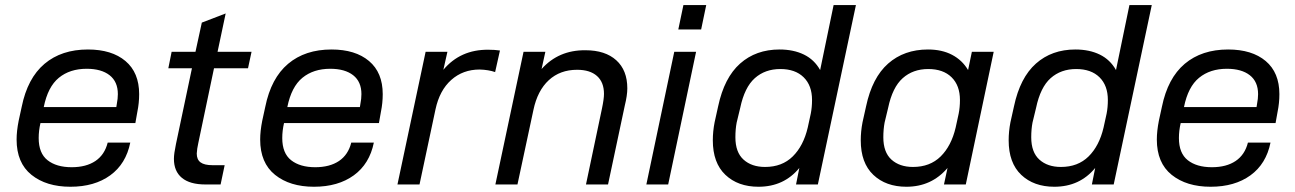

<svg xmlns="http://www.w3.org/2000/svg" viewBox="-20 -710 4986 739"><path d="M515.6 -347.7Q515.6 -313.5 508.8 -280.3L501 -236.3H135.7Q128.9 -207 128.9 -178.7Q128.9 -120.1 163.1 -93.3Q197.3 -66.4 255.9 -66.4Q311.5 -66.4 347.2 -90.3Q382.8 -114.3 394.5 -161.1H481.4Q464.8 -79.1 404.3 -35.2Q343.8 8.8 251 8.8Q158.2 8.8 101.1 -37.1Q43.9 -83 43.9 -172.9Q43.9 -205.1 51.8 -245.1L63.5 -298.8Q85.9 -409.2 151.4 -464.4Q216.8 -519.5 318.4 -519.5Q410.2 -519.5 462.9 -475.1Q515.6 -430.7 515.6 -347.7ZM433.6 -347.7Q433.6 -395.5 401.9 -420.4Q370.1 -445.3 313.5 -445.3Q249 -445.3 206.5 -410.6Q164.1 -376 148.4 -297.9H427.7L429.7 -310.5Q433.6 -330.1 433.6 -347.7Z M743.2 -159.2Q738.3 -137.7 737.3 -119.1Q737.3 -95.7 752 -85Q766.6 -74.2 797.9 -74.2H844.7L829.1 0H770.5Q710.9 0 680.2 -25.4Q649.4 -50.8 649.4 -98.6Q649.4 -118.2 657.2 -155.3L718.8 -447.3H627.9L640.6 -510.7H732.4L756.8 -623L848.6 -658.2L817.4 -510.7H948.2L934.6 -447.3H803.7Z M1453.1 -347.7Q1453.1 -313.5 1446.3 -280.3L1438.5 -236.3H1073.2Q1066.4 -207 1066.4 -178.7Q1066.4 -120.1 1100.6 -93.3Q1134.8 -66.4 1193.4 -66.4Q1249 -66.4 1284.7 -90.3Q1320.3 -114.3 1332 -161.1H1418.9Q1402.3 -79.1 1341.8 -35.2Q1281.2 8.8 1188.5 8.8Q1095.7 8.8 1038.6 -37.1Q981.4 -83 981.4 -172.9Q981.4 -205.1 989.3 -245.1L1001 -298.8Q1023.4 -409.2 1088.9 -464.4Q1154.3 -519.5 1255.9 -519.5Q1347.7 -519.5 1400.4 -475.1Q1453.1 -430.7 1453.1 -347.7ZM1371.1 -347.7Q1371.1 -395.5 1339.4 -420.4Q1307.6 -445.3 1251 -445.3Q1186.5 -445.3 1144 -410.6Q1101.6 -376 1085.9 -297.9H1365.2L1367.2 -310.5Q1371.1 -330.1 1371.1 -347.7Z M1618.2 -510.7H1702.1L1686.5 -441.4Q1752 -519.5 1859.4 -518.6Q1884.8 -518.6 1904.3 -515.6L1885.7 -432.6Q1860.4 -441.4 1826.2 -442.4Q1761.7 -442.4 1716.8 -402.3Q1671.9 -362.3 1656.2 -289.1L1594.7 0H1509.8Z M1995.1 -510.7H2079.1L2064.5 -444.3Q2129.9 -517.6 2233.4 -516.6Q2309.6 -516.6 2352.1 -478Q2394.5 -439.5 2394.5 -370.1Q2394.5 -342.8 2384.8 -303.7L2320.3 0H2235.4L2296.9 -292Q2304.7 -329.1 2304.7 -348.6Q2304.7 -393.6 2277.8 -417.5Q2251 -441.4 2201.2 -441.4Q2135.7 -441.4 2092.3 -401.4Q2048.8 -361.3 2033.2 -287.1L1971.7 0H1886.7Z M2575.2 -510.7H2659.2L2551.8 0H2467.8ZM2610.4 -690.4H2698.2L2678.7 -596.7H2590.8Z M2723.6 -169.9Q2723.6 -204.1 2730.5 -239.3L2744.1 -300.8Q2767.6 -411.1 2828.6 -465.3Q2889.6 -519.5 2980.5 -519.5Q3034.2 -519.5 3074.2 -500Q3114.3 -480.5 3136.7 -440.4L3188.5 -690.4H3274.4L3127.9 0H3043.9L3056.6 -63.5Q2997.1 8.8 2899.4 8.8Q2820.3 8.8 2772 -37.1Q2723.6 -83 2723.6 -169.9ZM3088.9 -218.8 3100.6 -272.5Q3105.5 -296.9 3105.5 -325.2Q3105.5 -380.9 3073.2 -412.6Q3041 -444.3 2983.4 -444.3Q2924.8 -444.3 2885.3 -409.2Q2845.7 -374 2829.1 -294.9L2815.4 -238.3Q2810.5 -212.9 2810.5 -181.6Q2810.5 -124 2841.8 -95.7Q2873 -67.4 2924.8 -67.4Q2990.2 -67.4 3031.2 -107.9Q3072.3 -148.4 3088.9 -218.8Z M3293 -169.9Q3293 -204.1 3299.8 -239.3L3313.5 -300.8Q3336.9 -411.1 3398.4 -465.3Q3460 -519.5 3551.8 -519.5Q3605.5 -519.5 3644.5 -499Q3683.6 -478.5 3706.1 -440.4L3720.7 -510.7H3804.7L3697.3 0H3613.3L3627 -63.5Q3565.4 8.8 3468.8 8.8Q3389.6 8.8 3341.3 -37.1Q3293 -83 3293 -169.9ZM3658.2 -218.8 3669.9 -272.5Q3674.8 -296.9 3674.8 -325.2Q3674.8 -380.9 3642.6 -412.6Q3610.4 -444.3 3552.7 -444.3Q3494.1 -444.3 3454.6 -409.2Q3415 -374 3398.4 -294.9L3384.8 -238.3Q3379.9 -211.9 3379.9 -181.6Q3379.9 -124 3411.1 -95.7Q3442.4 -67.4 3494.1 -67.4Q3559.6 -67.4 3600.6 -107.9Q3641.6 -148.4 3658.2 -218.8Z M3862.3 -169.9Q3862.3 -204.1 3869.1 -239.3L3882.8 -300.8Q3906.2 -411.1 3967.3 -465.3Q4028.3 -519.5 4119.1 -519.5Q4172.9 -519.5 4212.9 -500Q4252.9 -480.5 4275.4 -440.4L4327.1 -690.4H4413.1L4266.6 0H4182.6L4195.3 -63.5Q4135.7 8.8 4038.1 8.8Q3959 8.8 3910.6 -37.1Q3862.3 -83 3862.3 -169.9ZM4227.5 -218.8 4239.3 -272.5Q4244.1 -296.9 4244.1 -325.2Q4244.1 -380.9 4211.9 -412.6Q4179.7 -444.3 4122.1 -444.3Q4063.5 -444.3 4023.9 -409.2Q3984.4 -374 3967.8 -294.9L3954.1 -238.3Q3949.2 -212.9 3949.2 -181.6Q3949.2 -124 3980.5 -95.7Q4011.7 -67.4 4063.5 -67.4Q4128.9 -67.4 4169.9 -107.9Q4210.9 -148.4 4227.5 -218.8Z M4904.3 -347.7Q4904.3 -313.5 4897.5 -280.3L4889.6 -236.3H4524.4Q4517.6 -207 4517.6 -178.7Q4517.6 -120.1 4551.8 -93.3Q4585.9 -66.4 4644.5 -66.4Q4700.2 -66.4 4735.8 -90.3Q4771.5 -114.3 4783.2 -161.1H4870.1Q4853.5 -79.1 4793 -35.2Q4732.4 8.8 4639.6 8.8Q4546.9 8.8 4489.7 -37.1Q4432.6 -83 4432.6 -172.9Q4432.6 -205.1 4440.4 -245.1L4452.1 -298.8Q4474.6 -409.2 4540 -464.4Q4605.5 -519.5 4707 -519.5Q4798.8 -519.5 4851.6 -475.1Q4904.3 -430.7 4904.3 -347.7ZM4822.3 -347.7Q4822.3 -395.5 4790.5 -420.4Q4758.8 -445.3 4702.1 -445.3Q4637.7 -445.3 4595.2 -410.6Q4552.7 -376 4537.1 -297.9H4816.4L4818.4 -310.5Q4822.3 -330.1 4822.3 -347.7Z"/></svg>

Font: Dinish Expanded
Style: Italic
Weight: 400
Width: 7
Italic angle: -12°
Designer: Charles Nix
Foundry: Playbeing
Version: Version 2.005; ttfautohint (v1.8.3)